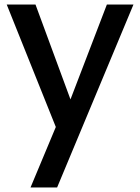

<svg xmlns="http://www.w3.org/2000/svg" viewBox="-20 -571 622 850"><path d="M232.9 258.8H115.2L227.1 -8.8L9.8 -550.8H137.2L292 -130.9L453.1 -550.8H570.8Z"/></svg>

Font: PoppinsZ Medium
Style: Regular
Weight: 500
Designer: Ninad Kale (Devanagari), Jonny Pinhorn (Latin)
Foundry: Indian Type Foundry
Version: Version 3.002;FEAKit 1.0